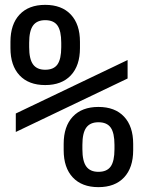

<svg xmlns="http://www.w3.org/2000/svg" viewBox="-20 -760 590 790"><path d="M166 -410Q98 -410 60.5 -450Q23 -490 23 -562V-588Q23 -660 60.5 -700Q98 -740 166 -740Q234 -740 271.5 -700Q309 -660 309 -588V-562Q309 -490 271.5 -450Q234 -410 166 -410ZM166 -473Q201 -473 216.5 -495Q232 -517 232 -566V-584Q232 -633 216.5 -655Q201 -677 166 -677Q132 -677 116 -655Q100 -633 100 -584V-566Q100 -517 116 -495Q132 -473 166 -473ZM385 10Q317 10 279.5 -30Q242 -70 242 -142V-168Q242 -240 279.5 -280Q317 -320 385 -320Q453 -320 490.5 -280Q528 -240 528 -168V-142Q528 -70 490.5 -30Q453 10 385 10ZM385 -53Q420 -53 435.5 -75Q451 -97 451 -146V-164Q451 -213 435.5 -235Q420 -257 385 -257Q351 -257 335 -235Q319 -213 319 -164V-146Q319 -97 335 -75Q351 -53 385 -53ZM45 -217V-293L505 -513V-437Z"/></svg>

Font: M PLUS Code Latin SemiExpanded
Style: Regular
Weight: 400
Width: 6
Designer: Coji Morishita
Foundry: UNDERFOREST DESIGN
Version: Version 1.002; ttfautohint (v1.8.3)